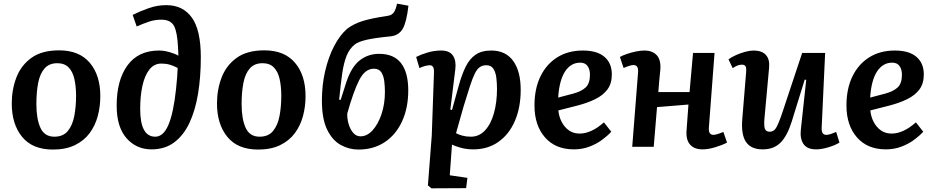

<svg xmlns="http://www.w3.org/2000/svg" viewBox="-20 -799 5089 1045"><path d="M268 15Q157 15 100.5 -54Q44 -123 44 -236Q44 -312 69.5 -378Q95 -444 151.5 -484.5Q208 -525 302 -525Q411 -525 468.5 -457.5Q526 -390 526 -276Q526 -219 512 -167Q498 -115 467.5 -74Q437 -33 387.5 -9Q338 15 268 15ZM276 -55Q324 -55 349.5 -86.5Q375 -118 384.5 -168.5Q394 -219 394 -277Q394 -328 385 -368.5Q376 -409 353.5 -432Q331 -455 292 -455Q248 -455 223 -427Q198 -399 188 -349Q178 -299 178 -232Q178 -152 200 -103.5Q222 -55 276 -55Z M702 -718Q745 -739 790.5 -755Q836 -771 886 -771Q975 -771 1024 -703.5Q1073 -636 1073 -487Q1073 -381 1058 -289.5Q1043 -198 1011 -130Q979 -62 928 -24Q877 14 805 14Q722 14 668.5 -47Q615 -108 615 -224Q615 -363 674 -443.5Q733 -524 846 -524Q872 -524 902 -515.5Q932 -507 951 -496Q950 -522 949 -541.5Q948 -561 946 -580Q939 -648 918.5 -670Q898 -692 860 -692Q823 -692 790.5 -681Q758 -670 724 -655ZM825 -55Q869 -55 896.5 -119Q924 -183 938 -313Q942 -349 944 -377Q946 -405 947 -429Q925 -441 904 -447Q883 -453 858 -453Q819 -453 793.5 -421Q768 -389 755.5 -333.5Q743 -278 743 -206Q743 -55 825 -55Z M1385 15Q1274 15 1217.5 -54Q1161 -123 1161 -236Q1161 -312 1186.5 -378Q1212 -444 1268.5 -484.5Q1325 -525 1419 -525Q1528 -525 1585.5 -457.5Q1643 -390 1643 -276Q1643 -219 1629 -167Q1615 -115 1584.5 -74Q1554 -33 1504.5 -9Q1455 15 1385 15ZM1393 -55Q1441 -55 1466.5 -86.5Q1492 -118 1501.5 -168.5Q1511 -219 1511 -277Q1511 -328 1502 -368.5Q1493 -409 1470.5 -432Q1448 -455 1409 -455Q1365 -455 1340 -427Q1315 -399 1305 -349Q1295 -299 1295 -232Q1295 -152 1317 -103.5Q1339 -55 1393 -55Z M1931 15Q1881 15 1835.5 -9.5Q1790 -34 1761 -92.5Q1732 -151 1732 -252Q1732 -335 1749.5 -411Q1767 -487 1798 -547Q1829 -607 1869 -642Q1904 -669 1953.5 -684.5Q2003 -700 2091 -713Q2112 -716 2123 -731Q2134 -746 2141 -779L2203 -768Q2193 -679 2172 -642.5Q2151 -606 2105 -601Q2021 -593 1975.5 -582.5Q1930 -572 1911 -557Q1882 -534 1866.5 -495.5Q1851 -457 1842.5 -398.5Q1834 -340 1826 -257L1834 -255L1865 -352Q1893 -436 1938.5 -471Q1984 -506 2043 -506Q2124 -506 2163 -455Q2202 -404 2202 -307Q2202 -213 2169 -140Q2136 -67 2075 -26Q2014 15 1931 15ZM2015 -425Q1966 -425 1934.5 -362Q1903 -299 1870 -181Q1869 -154 1877 -125.5Q1885 -97 1901.5 -77Q1918 -57 1942 -57Q1978 -57 2008 -90Q2038 -123 2056.5 -178Q2075 -233 2075 -299Q2075 -328 2071.5 -357Q2068 -386 2055.5 -405.5Q2043 -425 2015 -425Z M2342 -404Q2344 -444 2319 -444Q2308 -444 2290.5 -439Q2273 -434 2263 -428L2245 -489Q2270 -502 2306.5 -513Q2343 -524 2381 -524Q2427 -524 2445.5 -496Q2464 -468 2458 -421L2431 -203L2440 -200L2476 -330Q2493 -392 2514 -435Q2535 -478 2568 -501Q2601 -524 2654 -524Q2732 -524 2773 -467.5Q2814 -411 2814 -310Q2814 -214 2782.5 -141Q2751 -68 2693 -27Q2635 14 2556 14Q2520 14 2489 5.5Q2458 -3 2440 -12L2428 155L2524 169L2517 225L2328 226L2309 210L2330 -62ZM2627 -444Q2607 -444 2592.5 -434.5Q2578 -425 2565.5 -401Q2553 -377 2538.5 -332.5Q2524 -288 2503 -219L2462 -74Q2477 -66 2497.5 -60.5Q2518 -55 2543 -55Q2588 -55 2620 -89.5Q2652 -124 2668.5 -183.5Q2685 -243 2685 -315Q2685 -345 2681.5 -375Q2678 -405 2665.5 -424.5Q2653 -444 2627 -444Z M3152 -524Q3230 -524 3270 -489.5Q3310 -455 3310 -394Q3310 -344 3286 -312Q3262 -280 3219 -259Q3176 -238 3121 -224L3019 -198Q3022 -165 3036.5 -136.5Q3051 -108 3075.5 -90Q3100 -72 3135 -72Q3198 -72 3267 -133L3307 -82Q3287 -60 3256.5 -37.5Q3226 -15 3187 -0.5Q3148 14 3104 14Q3003 14 2946 -51.5Q2889 -117 2889 -225Q2889 -316 2921.5 -383Q2954 -450 3013 -487Q3072 -524 3152 -524ZM3191 -392Q3191 -421 3178 -439.5Q3165 -458 3138 -458Q3087 -458 3055.5 -410Q3024 -362 3018 -268L3098 -289Q3144 -301 3167.5 -323Q3191 -345 3191 -392Z M3727 -230 3556 -216 3538 0H3421L3453 -408Q3455 -445 3428 -445Q3411 -445 3374 -429L3354 -489Q3368 -497 3391 -505Q3414 -513 3440 -518.5Q3466 -524 3487 -524Q3531 -524 3554.5 -498.5Q3578 -473 3574 -420Q3571 -389 3568 -359Q3565 -329 3563 -298H3733L3752 -511H3869L3838 -102Q3836 -65 3863 -65Q3879 -65 3917 -81L3937 -23Q3913 -10 3874 2Q3835 14 3804 14Q3758 14 3735 -13Q3712 -40 3717 -93Z M3945 -476Q3961 -488 3985.5 -499Q4010 -510 4035.5 -517Q4061 -524 4082 -524Q4126 -524 4148 -500.5Q4170 -477 4166 -431L4141 -158Q4137 -115 4143 -98.5Q4149 -82 4169 -82Q4191 -82 4204 -103Q4217 -124 4238 -186L4346 -511H4471L4452 -102Q4451 -65 4477 -65Q4489 -65 4503 -70Q4517 -75 4531 -81L4549 -23Q4525 -8 4487.5 3Q4450 14 4422 14Q4373 14 4353 -15.5Q4333 -45 4339 -96L4368 -364L4360 -366L4289 -137Q4265 -60 4228.5 -23Q4192 14 4131 14Q4068 14 4040.5 -26Q4013 -66 4020 -151L4041 -407Q4043 -431 4037.5 -439Q4032 -447 4018 -447Q3994 -447 3968 -428Z M4850 -524Q4928 -524 4968 -489.5Q5008 -455 5008 -394Q5008 -344 4984 -312Q4960 -280 4917 -259Q4874 -238 4819 -224L4717 -198Q4720 -165 4734.5 -136.5Q4749 -108 4773.5 -90Q4798 -72 4833 -72Q4896 -72 4965 -133L5005 -82Q4985 -60 4954.5 -37.5Q4924 -15 4885 -0.5Q4846 14 4802 14Q4701 14 4644 -51.5Q4587 -117 4587 -225Q4587 -316 4619.5 -383Q4652 -450 4711 -487Q4770 -524 4850 -524ZM4889 -392Q4889 -421 4876 -439.5Q4863 -458 4836 -458Q4785 -458 4753.5 -410Q4722 -362 4716 -268L4796 -289Q4842 -301 4865.5 -323Q4889 -345 4889 -392Z"/></svg>

Font: Literata 12pt SemiBold
Style: Italic
Weight: 600
Italic angle: -2°
Designer: Latin by Veronika Burian and Jose Scaglione. Greek by Irene Vlachou. Cyrillic by Vera Evstafieva
Foundry: TypeTogether
Version: Version 3.002